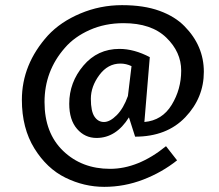

<svg xmlns="http://www.w3.org/2000/svg" viewBox="-20 -658 849 746"><path d="M460 -568Q388 -568 328.5 -541.5Q269 -515 232 -472Q153 -382 153 -261.5Q153 -141 225.5 -71.5Q298 -2 407.5 -2Q517 -2 625 -90L668 -35Q609 12 536 40Q463 68 385 68Q307 68 234.5 32.5Q162 -3 113.5 -81.5Q65 -160 65 -270Q65 -408 166 -520Q215 -573 292 -605.5Q369 -638 454 -638Q539 -638 599.5 -616Q660 -594 697 -556Q772 -480 772 -379Q772 -278 700 -202.5Q628 -127 505 -127L481 -202Q431 -122 355 -122Q310 -122 279.5 -157Q249 -192 249 -255Q249 -338 304 -403Q359 -468 444 -468Q501 -468 562 -436L541 -184Q610 -190 647 -250.5Q684 -311 684 -383.5Q684 -456 626 -512Q568 -568 460 -568ZM448 -411Q399 -411 366 -366.5Q333 -322 333 -274Q333 -226 347 -205Q361 -184 384 -184Q407 -184 433.5 -210.5Q460 -237 477 -285L491 -401Q470 -411 448 -411Z"/></svg>

Font: Average Sans
Style: Regular
Weight: 400
Designer: Eduardo Rodriguez Tunni
Foundry: Eduardo Rodriguez Tunni
Version: Version 1.001